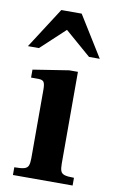

<svg xmlns="http://www.w3.org/2000/svg" viewBox="-89 -763 474 808"><g transform="rotate(10 147.5 -359.5)"><path d="M26 0V-33Q55 -33 68.5 -37Q82 -41 86 -52Q90 -63 90 -83V-376Q90 -401 84 -409Q78 -417 61 -417H30V-451L183 -475H220V-83Q220 -62 224 -51.5Q228 -41 240.5 -37Q253 -33 281 -33V0ZM-6 -545 106 -719H193L301 -545H255L144 -641L41 -545Z"/></g></svg>

Font: Frank Ruhl Libre SemiBold
Style: Regular
Weight: 600
Designer: Yanek Iontef
Foundry: Fontef
Version: Version 6.003;gftools[0.9.30]